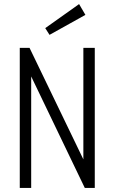

<svg xmlns="http://www.w3.org/2000/svg" viewBox="-20 -922 562 942"><path d="M77 0H133V-547L396 0H445V-687H389V-140L125 -687H77ZM223 -751 399 -849 368 -902 202 -784Z"/></svg>

Font: Secuela Light
Style: Regular
Weight: 300
Designer: Fernando Haro
Foundry: deFharo
Version: Version 1.708